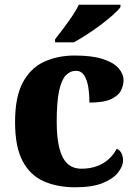

<svg xmlns="http://www.w3.org/2000/svg" viewBox="-20 -786 581 816"><path d="M300 10Q224 10 166 -15.5Q108 -41 76 -101.5Q44 -162 44 -267Q44 -375 77.5 -436.5Q111 -498 168.5 -524Q226 -550 297 -550Q372 -550 417.5 -535Q463 -520 484 -496Q505 -472 505 -444Q505 -424 494.5 -402Q484 -380 452.5 -365Q421 -350 360 -350Q360 -386 355 -416.5Q350 -447 337.5 -466Q325 -485 303 -485Q278 -485 259.5 -465.5Q241 -446 231 -399Q221 -352 221 -268Q221 -202 232 -157.5Q243 -113 266 -91Q289 -69 327 -69Q363 -69 392.5 -80Q422 -91 443.5 -111Q465 -131 476 -154Q491 -147 497 -133Q503 -119 503 -105Q503 -80 482 -53Q461 -26 416.5 -8Q372 10 300 10ZM214 -619Q229 -638 248.5 -664Q268 -690 286.5 -717Q305 -744 315 -766H492V-756Q483 -743 460.5 -723Q438 -703 409 -681Q380 -659 349.5 -639.5Q319 -620 294 -606H214Z"/></svg>

Font: Noto Serif Bengali ExtraBold
Style: Regular
Weight: 800
Designer: Juan Bruce, Universal Thirst, Indian Type Foundry and the Monotype Design Team.
Foundry: Monotype Imaging Inc.
Version: Version 2.003